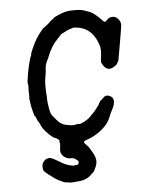

<svg xmlns="http://www.w3.org/2000/svg" viewBox="-56 -627 659 894"><g transform="rotate(5 273.5 -180.0)"><path d="M441 -196Q442 -198 453 -196Q490 -189 469 -127Q465 -115 464 -108.5Q463 -102 460.5 -93Q458 -84 456.5 -81Q455 -78 454 -74Q453 -70 449 -63Q445 -56 440 -49Q411 -8 365 17Q346 27 358 34V35L365 40Q375 46 382.5 55Q390 64 398 73Q406 82 408.5 87Q411 92 411.5 92Q412 92 412 92.5Q412 93 414 97Q425 119 414 152Q411 163 409.5 163.5Q408 164 403 172Q383 204 342 213Q337 214 324.5 218Q312 222 300.5 222Q289 222 289 222Q289 224 277 222L249 215L230 207Q226 205 220 202Q214 199 203 193.5Q192 188 184 182.5Q176 177 174 169.5Q172 162 171.5 161.5Q171 161 170.5 155.5Q170 150 170.5 147.5Q171 145 171.5 144.5Q172 144 172 142Q172 140 175 135.5Q178 131 178 130Q178 129 180 127Q192 116 203.5 116Q215 116 241 126.5Q267 137 280.5 139.5Q294 142 303 142Q312 142 312 142Q312 142 314 142Q315 142 329 137L328 139Q334 136 336.5 131Q339 126 338 126Q337 126 337 124.5Q337 123 335.5 119.5Q334 116 333.5 116Q333 116 331.5 115.5Q330 115 329.5 116Q329 117 327.5 114.5Q326 112 320 110Q311 106 297 109Q283 112 269 105Q246 94 245.5 68Q245 42 237 32H239Q242 33 240.5 31Q239 29 234 27Q224 21 219 21Q206 21 168 -8Q165 -10 157.5 -17.5Q150 -25 150 -26Q150 -27 147 -30.5Q144 -34 143 -36.5Q142 -39 136 -45Q130 -51 123.5 -62Q117 -73 115 -72Q114 -71 107.5 -85Q101 -99 98 -105.5Q95 -112 91 -124Q80 -156 81.5 -156.5Q83 -157 79 -172Q75 -187 74 -201Q72 -217 70 -218Q66 -221 66 -266Q67 -336 73 -352Q75 -357 73 -357.5Q71 -358 78.5 -388Q86 -418 93 -434.5Q100 -451 105.5 -461Q111 -471 115 -478Q119 -485 120 -485Q121 -484 124 -488.5Q127 -493 127.5 -492.5Q128 -492 130 -495Q132 -498 132.5 -498Q133 -498 137.5 -503.5Q142 -509 142 -509L149 -519Q149 -520 156 -526.5Q163 -533 163.5 -535.5Q164 -538 182 -550Q213 -571 237 -576Q261 -581 272 -582Q283 -583 283 -583Q289 -584 308 -581Q331 -578 347 -571Q346 -571 352 -568Q366 -561 381.5 -549.5Q397 -538 400 -538Q403 -538 404 -538.5Q405 -539 408 -543.5Q411 -548 411 -548Q411 -548 413 -550.5Q415 -553 414.5 -553Q414 -553 418 -556L421 -559Q429 -563 436 -564Q443 -565 443 -565L454 -562Q474 -551 478 -533Q480 -526 480 -436V-364Q477 -356 475 -349Q473 -342 461 -332Q436 -310 412 -334Q402 -344 400 -351.5Q398 -359 398 -373Q397 -408 387 -427Q349 -500 282 -500Q260 -500 254.5 -496.5Q249 -493 241.5 -489.5Q234 -486 223.5 -477.5Q213 -469 210 -467.5Q207 -466 204 -463Q201 -460 201.5 -459Q202 -458 192 -444Q165 -406 155 -355Q153 -343 151.5 -340.5Q150 -338 149.5 -335Q149 -332 147 -322.5Q145 -313 145.5 -305Q146 -297 146 -294.5Q146 -292 147 -289.5Q148 -287 148 -260.5Q148 -234 151.5 -217Q155 -200 157 -190Q159 -180 161.5 -172Q164 -164 164.5 -158Q165 -152 171 -133Q183 -93 194.5 -82.5Q206 -72 210.5 -69Q215 -66 219 -62Q239 -44 266.5 -44Q294 -44 298.5 -46Q303 -48 307.5 -49.5Q312 -51 317 -52.5Q322 -54 327 -54.5Q332 -55 348 -67.5Q364 -80 371.5 -92Q379 -104 381 -106Q383 -108 386 -113Q389 -118 391.5 -122Q394 -126 394.5 -127.5Q395 -129 401 -140Q407 -151 407 -154.5Q407 -158 409.5 -162Q412 -166 412 -168Q412 -170 413 -170Q414 -170 414.5 -171.5Q415 -173 416.5 -173Q418 -173 419.5 -176.5Q421 -180 424 -183Q427 -186 427.5 -188Q428 -190 430 -191Q432 -192 432.5 -193Q433 -194 435 -194.5Q437 -195 437.5 -195.5Q438 -196 439.5 -196Q441 -196 441 -196Z"/></g></svg>

Font: TT2020 Style E
Style: Regular
Weight: 400
Version: Version 00.2